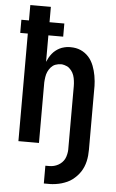

<svg xmlns="http://www.w3.org/2000/svg" viewBox="-62 -777 624 1033"><g transform="rotate(5 250.0 -260.0)"><path d="M215 215V119H236Q249 119 261 116Q273 113 284 107Q295 101 304 92Q313 83 318.5 72Q324 61 327 46.5Q330 32 330 23V-320Q330 -327 329.5 -334.5Q329 -342 328 -349.5Q327 -357 325.5 -364.5Q324 -372 321.5 -379Q319 -386 315.5 -392.5Q312 -399 307.5 -404.5Q303 -410 297 -415.5Q291 -421 284.5 -424Q278 -427 269.5 -429.5Q261 -432 257 -432H250Q243 -432 235.5 -430.5Q228 -429 221 -426.5Q214 -424 208 -419.5Q202 -415 197 -409.5Q192 -404 188 -397.5Q184 -391 181 -384.5Q178 -378 176 -370.5Q174 -363 173 -356Q172 -349 171 -340Q170 -331 170 -327V0H59V-581H18V-652H59V-735H170V-652H250V-581H170V-438Q175 -450 181.5 -461.5Q188 -473 196 -483Q204 -493 214 -501Q224 -509 235.5 -515Q247 -521 262 -524.5Q277 -528 286 -528H296Q310 -528 323.5 -525.5Q337 -523 349.5 -517.5Q362 -512 373 -504Q384 -496 393 -486Q402 -476 409 -464Q416 -452 421 -439Q426 -426 429.5 -413Q433 -400 435.5 -386.5Q438 -373 439.5 -357Q441 -341 441 -332V13Q441 29 439.5 44.5Q438 60 434.5 75.5Q431 91 425 105.5Q419 120 410.5 133Q402 146 391 157.5Q380 169 367.5 178.5Q355 188 340.5 194.5Q326 201 311 205.5Q296 210 278 212.5Q260 215 250 215Z"/></g></svg>

Font: Iosevka Custom
Style: Bold
Weight: 700
Monospace: yes
Designer: Belleve Invis
Foundry: Belleve Invis
Version: Version 30.3.3; ttfautohint (v1.8.3)